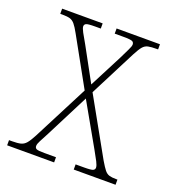

<svg xmlns="http://www.w3.org/2000/svg" viewBox="-107 -617 629 699"><g transform="rotate(20 208.0 -268.0)"><path d="M-2 0V-20H10Q31 -20 43 -23Q55 -26 64 -36.5Q73 -47 85 -70L195 -284L93 -468Q81 -490 72.5 -500Q64 -510 53.5 -513Q43 -516 24 -516H16V-536H173V-516H152Q123 -516 116.5 -512.5Q110 -509 110 -502Q110 -495 118 -480Q126 -465 139 -443L210 -313L276 -441Q287 -464 294.5 -479Q302 -494 302 -501Q302 -509 295.5 -512.5Q289 -516 260 -516H227V-536H395V-516H390Q369 -516 357 -513.5Q345 -511 336.5 -501Q328 -491 316 -468L224 -288L347 -68Q360 -46 368 -36Q376 -26 386 -23Q396 -20 413 -20H418V0H256V-20H288Q317 -20 323.5 -23.5Q330 -27 330 -34Q330 -42 322.5 -56.5Q315 -71 302 -94L209 -258L124 -91Q112 -68 105 -55Q98 -42 98 -34Q98 -26 104.5 -23Q111 -20 135 -20H180V0Z"/></g></svg>

Font: Noto Serif Armenian Condensed Thin
Style: Regular
Weight: 100
Width: 3
Designer: Monotype Design Team
Foundry: Monotype Imaging Inc.
Version: Version 2.008; ttfautohint (v1.8.4.7-5d5b)